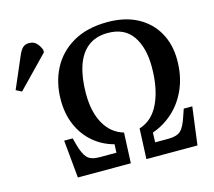

<svg xmlns="http://www.w3.org/2000/svg" viewBox="-246 -851 1087 977"><g transform="rotate(-15 297.0 -362.5)"><path d="M48 0 29 -199H74L83 -165Q97 -113 116.5 -92Q136 -71 182 -71H270L272 -115Q211 -131 164.5 -170.5Q118 -210 92 -269Q66 -328 66 -402Q66 -494 104 -567Q142 -640 216 -682.5Q290 -725 397 -725Q490 -725 555.5 -689.5Q621 -654 656 -591.5Q691 -529 691 -448Q691 -365 663 -299Q635 -233 586 -188Q537 -143 476 -122L474 -71H544Q589 -71 609.5 -90.5Q630 -110 647 -164L659 -199H704L678 0H409L416 -160Q486 -181 521.5 -257.5Q557 -334 557 -446Q557 -549 514.5 -610Q472 -671 385 -671Q320 -671 278.5 -637.5Q237 -604 217.5 -543Q198 -482 198 -401Q198 -304 233.5 -241.5Q269 -179 334 -160L327 0ZM-113 -496 -143 -511 -72 -676Q-61 -702 -48.5 -713.5Q-36 -725 -16 -725Q7 -725 21.5 -711.5Q36 -698 46 -673V-660Z"/></g></svg>

Font: Literata 36pt SemiBold
Style: Italic
Weight: 600
Italic angle: -2°
Designer: Latin by Veronika Burian and Jose Scaglione. Greek by Irene Vlachou. Cyrillic by Vera Evstafieva
Foundry: TypeTogether
Version: Version 3.002